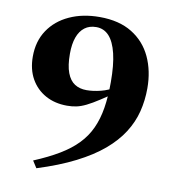

<svg xmlns="http://www.w3.org/2000/svg" viewBox="-81 -771 794 868"><g transform="rotate(10 316.0 -336.5)"><path d="M143.5 25 123 -7Q190 -35 238.2 -64Q286.5 -93 319.2 -127Q352 -161 371.2 -203Q390.5 -245 399 -297.5Q407.5 -350 407.5 -416.5Q407.5 -495.5 395 -547.2Q382.5 -599 358.8 -624.8Q335 -650.5 300 -650.5Q268.5 -650.5 247 -634.2Q225.5 -618 214.2 -587Q203 -556 203 -511.5Q203 -457 215.5 -424Q228 -391 250.8 -376.5Q273.5 -362 305 -362Q320 -362 336.8 -364.2Q353.5 -366.5 370.5 -370.8Q387.5 -375 404 -382.2Q420.5 -389.5 435.5 -400L462.5 -390Q410.5 -354 376.2 -331.8Q342 -309.5 318 -297.8Q294 -286 274 -281.8Q254 -277.5 230.5 -277.5Q174.5 -277.5 131.5 -301.2Q88.5 -325 64.2 -368Q40 -411 40 -470Q40 -540 74.2 -591.2Q108.5 -642.5 169 -670.2Q229.5 -698 307.5 -698Q397 -698 456.5 -661.2Q516 -624.5 545.5 -561Q575 -497.5 575 -418Q575 -362 562 -310.5Q549 -259 519 -212Q489 -165 439.5 -123Q390 -81 316.8 -43.8Q243.5 -6.5 143.5 25Z"/></g></svg>

Font: Newsreader 36pt
Style: Bold
Weight: 700
Designer: Hugues Gentile
Foundry: Production Type
Version: Version 1.003